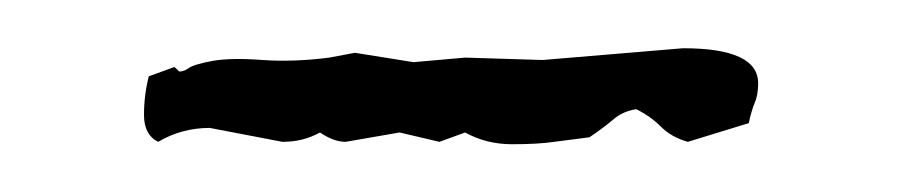

<svg xmlns="http://www.w3.org/2000/svg" viewBox="-20 -773 376 80"><path d="M206.1 -748 264.6 -752.9Q295.9 -752.9 295.9 -738.3Q295.9 -733.4 294.4 -730Q293 -726.6 292 -721.7L266.6 -713.9Q259.8 -715.8 255.4 -720.2Q251 -724.6 245.1 -727.5Q239.3 -726.6 235.4 -723.1Q231.4 -719.7 225.6 -715.8Q217.8 -714.8 210.9 -713.9Q204.1 -712.9 193.4 -712.9Q182.6 -712.9 173.8 -717.8L163.1 -713.9Q163.1 -713.9 146.5 -717.8L124 -713.9Q119.1 -713.9 113.3 -717.8Q106.4 -713.9 97.7 -713.9L67.4 -719.7Q55.7 -719.7 45.9 -713.9Q40 -716.8 40 -725.1Q40 -733.4 42 -741.2L52.7 -745.1L54.7 -743.2Q56.6 -743.2 58.6 -744.6Q60.5 -746.1 68.4 -747.6Q76.2 -749 89.4 -748Q102.5 -747.1 117.2 -749L127.9 -751L152.3 -747.1L173.8 -749Z"/></svg>

Font: Mountains of Christmas
Style: Regular
Weight: 400
Designer: Crystal Kluge
Foundry: Font Diner, Inc DBA Tart Workshop
Version: Version 1.003